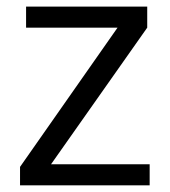

<svg xmlns="http://www.w3.org/2000/svg" viewBox="-20 -555 508 575"><path d="M428.2 0H40V-55.2L332 -472.2H58.1V-535.2H420.9V-472.2L132.8 -63H428.2Z"/></svg>

Font: f02075841
Style: Regular
Weight: 400
Foundry: Ascender Corporation
Version: Version 1.10